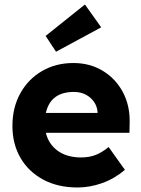

<svg xmlns="http://www.w3.org/2000/svg" viewBox="-20 -820 626 850"><path d="M323 10Q236 10 171 -25Q106 -60 70.5 -121.5Q35 -183 35 -262Q35 -344 70 -407Q105 -470 166 -505.5Q227 -541 305 -541Q378 -541 435 -506.5Q492 -472 524 -412Q556 -352 554 -275L553 -232H183Q195 -182 235.5 -152.5Q276 -123 339 -123Q374 -123 402 -133.5Q430 -144 461 -169L533 -68Q487 -29 432.5 -9.5Q378 10 323 10ZM307 -413Q204 -413 183 -320H412V-323Q409 -362 379.5 -387.5Q350 -413 307 -413ZM228 -591 182 -661 356 -800 428 -699Z"/></svg>

Font: Readex Pro bold
Style: Bold
Weight: 700
Designer: Bonnie Shaver-Troup, Thomas Jockin
Foundry: Lexend
Version: Version 1.200; ttfautohint (v1.8.3)